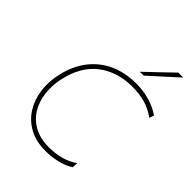

<svg xmlns="http://www.w3.org/2000/svg" viewBox="-269 -1109 1258 1258"><g transform="rotate(45 360.0 -480.5)"><path d="M381.5 9Q293.5 9 230.8 -25Q168 -59 131 -117Q94 -175 83.5 -248Q79.5 -276.5 79.5 -305.5Q79.5 -351.5 89.5 -399Q112 -505.5 167.8 -578Q223.5 -650.5 305.5 -687.8Q387.5 -725 488.5 -725Q556 -725 616.8 -707Q677.5 -689 719.5 -658L708.5 -626Q657 -663 603.2 -677.5Q549.5 -692 486.5 -692Q348 -692 251 -618.2Q154 -544.5 121.5 -393Q112 -347.5 112 -304.5Q112 -280 115 -256Q123 -190 155 -137.8Q187 -85.5 243.2 -54.8Q299.5 -24 380.5 -24Q434.5 -24 487 -37.2Q539.5 -50.5 584.5 -82L582.5 -42Q542 -16 488.8 -3.5Q435.5 9 381.5 9ZM450.5 -795Q498 -840 543 -883Q587.5 -926 633.5 -970H679.5Q631 -926 583.5 -883Q536 -839.5 487.5 -796Z"/></g></svg>

Font: Heraclito Thin
Style: Italic
Weight: 100
Italic angle: -12°
Designer: Kostas Bartsokas (font) & Cristiano Sobral (main changes)
Foundry: Kostas Bartsokas (font) & Cristiano Sobral (main changes)
Version: Version 1.00;July 8, 2020;FontCreator 13.0.0.2655 64-bit